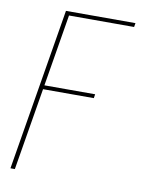

<svg xmlns="http://www.w3.org/2000/svg" viewBox="-83 -581 666 857"><g transform="rotate(10 250.0 -152.5)"><path d="M24 215 146 -520H461L458 -502H163L109 -176H339L336 -158H106L44 215Z"/></g></svg>

Font: Iosevka Curly Slab Thin
Style: Italic
Weight: 100
Italic angle: -9°
Monospace: yes
Designer: Belleve Invis
Foundry: Belleve Invis
Version: Version 22.1.2; ttfautohint (v1.8.4)